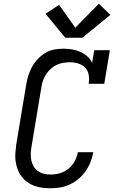

<svg xmlns="http://www.w3.org/2000/svg" viewBox="-20 -1005 640 1033"><path d="M252 8Q229 8 206.5 5Q184 2 164 -5.5Q144 -13 126.5 -25.5Q109 -38 96 -55Q83 -72 75.5 -92Q68 -112 64.5 -134Q61 -156 62.5 -179Q64 -202 67 -225L121 -550Q125 -575 132.5 -599Q140 -623 152.5 -645.5Q165 -668 183.5 -687.5Q202 -707 224.5 -720.5Q247 -734 272 -738.5Q297 -743 322 -743Q345 -743 368.5 -739Q392 -735 412.5 -726Q433 -717 449.5 -702Q466 -687 476 -667L487 -735H571L541 -554H457Q461 -577 457.5 -600.5Q454 -624 439 -640Q424 -656 402 -663Q380 -670 356 -670Q339 -670 320.5 -667Q302 -664 285 -656Q268 -648 253.5 -635Q239 -622 228.5 -606.5Q218 -591 212 -573.5Q206 -556 203 -538L149 -213Q146 -194 145.5 -175.5Q145 -157 149 -140Q153 -123 162 -108.5Q171 -94 185 -84Q199 -74 216.5 -70Q234 -66 252 -66Q277 -66 302 -73Q327 -80 348 -97Q369 -114 381.5 -137Q394 -160 399 -186H482Q477 -159 467 -133.5Q457 -108 441 -85Q425 -62 403.5 -43.5Q382 -25 356.5 -13Q331 -1 304.5 3.5Q278 8 252 8ZM331 -802 225 -931 298 -979 385 -856 512 -985 574 -925 423 -802Z"/></svg>

Font: Iosevka Etoile Oblique
Style: Regular
Weight: 400
Italic angle: -9°
Designer: Belleve Invis
Foundry: Belleve Invis
Version: Version 15.5.2; ttfautohint (v1.8.4)